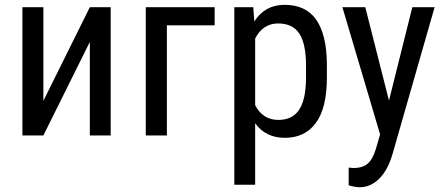

<svg xmlns="http://www.w3.org/2000/svg" viewBox="-20 -558 1830 791"><path d="M350.1 -528.3H436V0H350.1V-385.3L158.7 0H72.3V-528.3H158.7V-142.6Z M864.3 -453.6H667.5V0H580.6V-528.3H864.3Z M1326.7 -238.8Q1326.7 -113.3 1281.5 -51.8Q1236.3 9.8 1153.8 9.8Q1074.2 9.8 1031.2 -50.3V203.1H945.3V-528.3H1023.4L1027.8 -469.7Q1071.3 -538.1 1152.3 -538.1Q1239.3 -538.1 1282.2 -477.5Q1325.2 -417 1326.7 -296.4ZM1240.7 -288.1Q1240.7 -377 1213.4 -419.2Q1186 -461.4 1125.5 -461.4Q1063.5 -461.4 1031.2 -399.4V-124.5Q1063 -64 1126.5 -64Q1185.1 -64 1212.6 -106.2Q1240.2 -148.4 1240.7 -235.4Z M1582.5 -143.6 1678.7 -528.3H1770.5L1597.7 74.7Q1578.1 142.6 1542.5 178Q1506.8 213.4 1461.4 213.4Q1443.8 213.4 1416.5 205.6V132.3L1435.5 134.3Q1473.1 134.3 1494.4 116.5Q1515.6 98.6 1528.8 54.7L1545.9 -4.4L1390.6 -528.3H1484.9Z"/></svg>

Font: Roboto Condensed
Style: Regular
Weight: 400
Designer: Google
Version: Version 2.001047; 2015